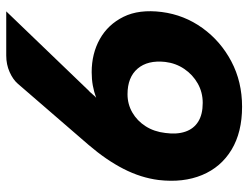

<svg xmlns="http://www.w3.org/2000/svg" viewBox="-108 -660 777 600"><g transform="rotate(-90 280.0 -360.5)"><path d="M246 8Q166 8 111.5 -25Q57 -58 32.5 -117Q8 -176 17 -253Q24 -308 51.5 -362Q79 -416 127 -472L318 -693Q331 -708 354.5 -718.5Q378 -729 406 -729H544L296 -471Q294 -470 285.5 -460Q277 -450 274 -448Q293 -455 312.5 -458.5Q332 -462 354 -462Q412 -462 457.5 -436.5Q503 -411 527 -362.5Q551 -314 542 -243Q533 -173 492 -116Q451 -59 387.5 -25.5Q324 8 246 8ZM258 -115Q291 -115 318.5 -130.5Q346 -146 364 -172.5Q382 -199 386 -232Q392 -287 365 -318.5Q338 -350 285 -350Q254 -350 228 -335Q202 -320 185 -293.5Q168 -267 164 -232Q159 -196 168 -169.5Q177 -143 199.5 -129Q222 -115 258 -115Z"/></g></svg>

Font: Aleo Black
Style: Italic
Weight: 900
Italic angle: -7°
Designer: Alessio Laiso
Foundry: Alessio Laiso
Version: Version 2.001;gftools[0.9.29]